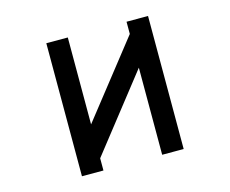

<svg xmlns="http://www.w3.org/2000/svg" viewBox="-100 -818 1201 1001"><g transform="rotate(-15 500.0 -317.0)"><path d="M774 42H658V-428L341 -24V42H225V-676H341V-207L658 -610V-676H774Z"/></g></svg>

Font: NanumGothicCoding
Style: Bold
Weight: 700
Monospace: yes
Designer: Kwon Bruce; Nicolas Noh; Sung-woo Choi; Go-un Cha; Soo-hyun Park;
Foundry: NHN Corporation
Version: Version 2.000;PS 1;hotconv 1.0.49;makeotf.lib2.0.14853